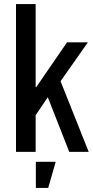

<svg xmlns="http://www.w3.org/2000/svg" viewBox="-20 -750 461 948"><path d="M156 -730V-320H159L311 -541H414L279 -349L418 0H322L216 -270L156 -181V0H59V-730ZM157 178V49H255L218 178Z"/></svg>

Font: Medium
Style: Regular
Weight: 500
Designer: Fernando Haro
Foundry: deFharo
Version: Version 1.787